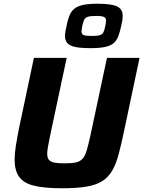

<svg xmlns="http://www.w3.org/2000/svg" viewBox="-20 -997 765 1025"><path d="M311 8Q215 8 160 -6Q105 -20 81.5 -54Q58 -88 58 -145Q58 -176 64.5 -217.5Q71 -259 81 -310L161 -688H336L248 -275Q241 -240 236.5 -216Q232 -192 232 -176Q232 -155 241 -144Q250 -133 270 -129Q290 -125 324 -125Q363 -125 385.5 -130Q408 -135 421.5 -150.5Q435 -166 443.5 -196Q452 -226 463 -275L551 -688H725L645 -310Q629 -233 614.5 -177.5Q600 -122 579 -86Q558 -50 525 -29.5Q492 -9 440.5 -0.5Q389 8 311 8ZM464 -740Q410 -740 380.5 -746.5Q351 -753 339 -767.5Q327 -782 327 -804Q327 -814 329 -828Q331 -842 335 -858Q341 -889 350 -912Q359 -935 375 -949Q391 -963 420.5 -970Q450 -977 497 -977Q551 -977 581 -970.5Q611 -964 623 -949.5Q635 -935 635 -913Q635 -901 633 -887.5Q631 -874 627 -858Q620 -826 611.5 -803.5Q603 -781 587 -767Q571 -753 541.5 -746.5Q512 -740 464 -740ZM469 -805Q500 -805 513.5 -809.5Q527 -814 532.5 -825.5Q538 -837 542 -858Q544 -867 545 -874.5Q546 -882 546 -888Q546 -901 535 -906.5Q524 -912 492 -912Q462 -912 448 -907Q434 -902 429 -890.5Q424 -879 419 -858Q418 -849 416.5 -841.5Q415 -834 415 -829Q415 -815 426 -810Q437 -805 469 -805Z"/></svg>

Font: Saira Thin
Style: Bold Italic
Weight: 700
Italic angle: -12°
Version: Version 1.101